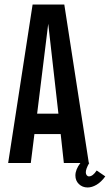

<svg xmlns="http://www.w3.org/2000/svg" viewBox="-20 -720 485 848"><path d="M372 -2 374 0Q359 26 359 41Q359 49 363 54Q367 59 373 59Q390 59 407 33L445 59Q427 84 406.5 96Q386 108 367 108Q344 108 328.5 93Q313 78 313 55Q313 29 335 0H262L248 -128H132L116 0H16L124 -700H264ZM238 -218 193 -615 144 -218Z"/></svg>

Font: Piscolabis
Style: Regular
Weight: 400
Designer: Ariel Martín Pérez
Foundry: Tunera Type Foundry
Version: Version 1.000